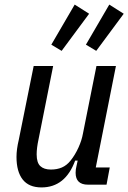

<svg xmlns="http://www.w3.org/2000/svg" viewBox="-20 -806 560 838"><path d="M212 -518 148 -197Q140 -160 140 -132Q140 -96 156 -81Q172 -66 202 -66Q229 -66 250 -75Q271 -84 288 -105Q308 -130 322.5 -162Q337 -194 342 -223L401 -518H486L398 -75H459L445 0H364Q310 0 310 -52Q310 -60 311 -67Q312 -74 314 -82L319 -105H308Q265 12 161 12Q106 12 79 -22.5Q52 -57 52 -121Q52 -138 54.5 -156.5Q57 -175 62 -196L127 -518ZM249 -584 204 -611 306 -786 369 -746ZM400 -584 355 -611 457 -786 520 -746Z"/></svg>

Font: IBM Plex Sans Condensed Text
Style: Italic
Weight: 450
Width: 3
Italic angle: -11°
Designer: Mike Abbink, Paul van der Laan, Pieter van Rosmalen
Foundry: Bold Monday
Version: Version 1.1